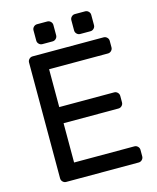

<svg xmlns="http://www.w3.org/2000/svg" viewBox="-126 -947 844 1034"><g transform="rotate(-15 296.0 -430.5)"><path d="M86 0ZM181 -309H487Q498 -309 506 -317Q514 -325 514 -336V-372Q514 -383 506 -391Q498 -399 487 -399H181V-610H509Q520 -610 528 -618Q536 -626 536 -637V-673Q536 -684 528 -692Q520 -700 509 -700H113Q102 -700 94 -692Q86 -684 86 -673V-27Q86 -16 94 -8Q102 0 113 0H517Q528 0 536 -8Q544 -16 544 -27V-63Q544 -74 536 -82Q528 -90 517 -90H181ZM238 -750H181Q170 -750 162 -758Q154 -766 154 -777V-834Q154 -845 162 -853Q170 -861 181 -861H238Q249 -861 257 -853Q265 -845 265 -834V-777Q265 -766 257 -758Q249 -750 238 -750ZM449 -750H392Q381 -750 373 -758Q365 -766 365 -777V-834Q365 -845 373 -853Q381 -861 392 -861H449Q460 -861 468 -853Q476 -845 476 -834V-777Q476 -766 468 -758Q460 -750 449 -750Z"/></g></svg>

Font: Hezaedrus
Style: Regular
Weight: 400
Designer: Hubert & Fischer
Foundry: Hubert & Fischer
Version: Version 1.10;September 3, 2019;FontCreator 11.5.0.2425 64-bi